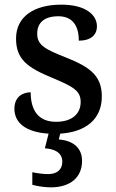

<svg xmlns="http://www.w3.org/2000/svg" viewBox="-20 -566 499 826"><path d="M198 240C283 240 333 197 333 126C333 73 298 39 233 34L239 9C349 2 418 -53 418 -151C418 -239 369 -277 263 -319C174 -354 140 -372 140 -421C140 -466 168 -496 231 -496C290 -496 319 -458 319 -391C370 -391 397 -415 397 -453C397 -503 347 -546 244 -546C127 -546 49 -495 49 -400C49 -310 99 -275 205 -231C299 -192 327 -174 327 -127C327 -77 291 -42 221 -42C142 -42 112 -95 112 -169C82 -169 42 -153 42 -98C42 -35 95 3 189 9L173 72C216 75 248 91 248 130C248 164 225 183 187 183C169 183 143 180 119 175V229C143 236 177 240 198 240Z"/></svg>

Font: Noto Serif Myanmar Medium
Style: Regular
Weight: 500
Designer: Ben Mitchell and the Monotype Design Team
Foundry: Monotype Imaging Inc.
Version: Version 2.106